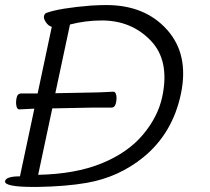

<svg xmlns="http://www.w3.org/2000/svg" viewBox="-83 -732 831 760"><path d="M1 -362H66L122 -626Q109 -629 99 -643.5Q89 -658 91 -668Q93 -678 101 -681Q153 -700 278 -710Q312 -712 338 -712Q491 -712 578.5 -614Q666 -516 633 -360Q600 -204 485 -110Q387 -30 259 -8Q179 6 65 8H51Q-67 8 -63 -15Q-59 -34 -4 -34L53 -302L-6 -299H-7Q-15 -299 -18 -312.5Q-21 -326 -17.5 -344Q-14 -362 1 -362ZM358 -306H280L124 -303L68 -40Q215 -43 318.5 -85Q422 -127 482 -198Q542 -269 559 -348Q590 -492 513.5 -571.5Q437 -651 320 -651Q256 -651 194 -635L136 -363L292 -366Q307 -366 365 -369H366Q374 -369 377 -356Q380 -343 376 -324.5Q372 -306 358 -306Z"/></svg>

Font: LXGW Bright GB
Style: Italic
Weight: 400
Italic angle: -12°
Designer: Christian Thalmann (Catharsis Fonts)
Foundry: LXGW / Christian Thalmann (Catharsis Fonts) / Fontworks Inc.
Version: Version 5.510